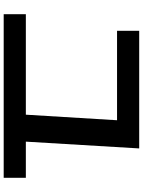

<svg xmlns="http://www.w3.org/2000/svg" viewBox="113 -880 774 1040"><g transform="rotate(90 500.0 -360.0)"><path d="M598 -60 633 -635 666 -607H147V-727H784L744 -59ZM57 7V-113H943V7Z"/></g></svg>

Font: M PLUS 1 Thin
Style: Bold
Weight: 700
Version: Version 1.001